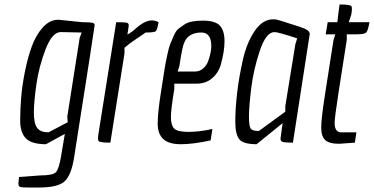

<svg xmlns="http://www.w3.org/2000/svg" viewBox="-20 -636 1667 856"><path d="M153 200H108Q78 200 70 197.5Q62 195 62 182L65 153L161 146Q216 146 229.5 131.5Q243 117 253 57Q254 53 254 50Q254 47 255 44L269 -39L185 7Q121 7 95.5 -19Q70 -45 70 -97.5Q70 -150 74.5 -203Q79 -256 91.5 -318.5Q104 -381 122.5 -431Q141 -481 171.5 -514.5Q202 -548 240 -548L348 -537Q382 -537 392 -534.5Q402 -532 402 -524Q402 -516 310 68Q298 144 268.5 172Q239 200 153 200ZM196 -46 282 -91 280 -116 335 -466 344 -491 251 -493Q213 -493 183.5 -417Q154 -341 142.5 -261.5Q131 -182 131 -133.5Q131 -85 146 -65.5Q161 -46 196 -46Z M554 -523Q554 -521 552 -507L548 -482Q567 -492 583 -507Q625 -545 657 -545Q672 -545 687 -537Q681 -502 674 -496.5Q667 -491 629 -491Q623 -486 589 -463.5Q555 -441 535 -423V-398L472 0Q423 0 419 -8Q417 -12 417 -20Q417 -28 420 -46L498 -537Q535 -537 544.5 -535Q554 -533 554 -523Z M919 -10Q840 7 786.5 7Q733 7 708 -16Q683 -39 683 -85.5Q683 -132 697 -221.5Q711 -311 714.5 -333Q718 -355 725.5 -390Q733 -425 739 -440Q745 -455 755 -477.5Q765 -500 776.5 -508.5Q788 -517 804 -528Q829 -544 884.5 -544Q940 -544 960.5 -521.5Q981 -499 981 -452Q981 -407 964 -346Q953 -310 925 -286.5Q897 -263 856 -263H757V-238Q742 -148 742 -113Q742 -78 756.5 -63Q771 -48 820 -48Q869 -48 927 -61ZM848 -317Q870 -317 886 -331Q902 -345 909 -366Q922 -404 922 -430Q922 -491 878 -491Q837 -491 815 -468Q800 -452 792.5 -415.5Q785 -379 780 -342L772 -317Z M1198 -550Q1213 -550 1232 -543.5Q1251 -537 1277 -529Q1303 -521 1315 -517Q1327 -513 1339 -508Q1361 -498 1361 -485Q1361 -481 1286 0Q1251 0 1240 -3.5Q1229 -7 1231 -21L1240 -87L1124 7Q1065 7 1047 -15Q1029 -37 1029 -93.5Q1029 -150 1037 -220Q1045 -290 1062.5 -368Q1080 -446 1115.5 -498Q1151 -550 1198 -550ZM1204 -493Q1166 -493 1138 -409Q1110 -325 1100 -242.5Q1090 -160 1090 -117.5Q1090 -75 1097 -63.5Q1104 -52 1134 -52L1252 -138V-163L1297 -440L1305 -465Q1219 -493 1204 -493Z M1431 -228 1467 -458 1475 -483H1432L1441 -537H1484L1488 -572L1494 -616Q1543 -616 1547 -608Q1549 -604 1549 -596Q1549 -588 1546 -570L1535 -537H1627Q1621 -500 1613 -491.5Q1605 -483 1570 -483H1526V-458L1490 -228Q1471 -105 1472 -88Q1472 -46 1501 -46H1569L1562 0L1492 5Q1447 5 1429.5 -12Q1412 -29 1412 -68Q1412 -107 1431 -228Z"/></svg>

Font: Economica
Style: Italic
Weight: 400
Designer: Vicente Lamonaca
Foundry: Vicente Lamonaca
Version: Version 1.100